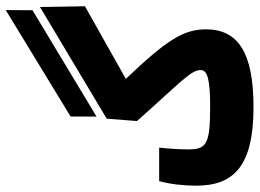

<svg xmlns="http://www.w3.org/2000/svg" viewBox="-132 -726 863 638"><g transform="rotate(-90 299.0 -406.5)"><path d="M262.2 4.9C445.8 4.9 521 -47.4 521 -153.3C521 -228 485.4 -283.7 356.4 -419.4L597.7 -555.2L595.2 -704.6L224.1 -482.9L216.3 -382.3C347.2 -234.9 385.7 -203.1 385.7 -170.9C385.7 -147.5 353 -139.2 262.2 -139.2C133.8 -139.2 122.1 -153.3 122.1 -215.3C122.1 -235.4 124 -274.4 127.9 -308.6H16.6C6.8 -273.9 1.5 -227.5 1.5 -185.5C1.5 -60.5 66.9 4.9 262.2 4.9ZM231 -516.6 584.5 -729.5 585 -818.4 231.4 -603Z"/></g></svg>

Font: CaskaydiaCove Nerd Font
Style: Bold
Weight: 700
Designer: Aaron Bell
Foundry: Saja Typeworks
Version: Version 2111.1;Nerd Fonts 2.3.0